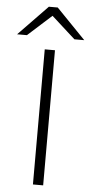

<svg xmlns="http://www.w3.org/2000/svg" viewBox="-102 -956 470 991"><g transform="rotate(5 133.0 -460.5)"><path d="M108 -700H161V0H108ZM133 -876 10 -765H-41L110 -921H156L307 -765H256Z"/></g></svg>

Font: Overpass ExtraLight
Style: Regular
Weight: 200
Designer: Delve Withrington, Thomas Jockin
Foundry: Delve Fonts
Version: Version 3.000;DELV;Overpass